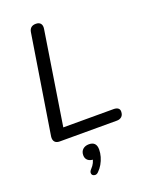

<svg xmlns="http://www.w3.org/2000/svg" viewBox="-176 -801 894 1151"><g transform="rotate(-20 271.5 -225.5)"><path d="M459.2 0H94.7Q72.9 0 62.9 -12.1Q53 -24.3 55.9 -46.1L155.8 -673.6Q161.6 -711.9 200.4 -711.9Q221.3 -711.9 230.7 -699.8Q240.1 -687.7 236.7 -666.3L143.2 -71.9H463.5Q482 -71.9 492 -64.6Q501.9 -57.4 501.9 -43.3Q501.9 -21.8 490 -10.9Q478 0 459.2 0ZM246.7 251.4Q236.9 261.3 226.8 261.5Q216.7 261.7 210.3 256.1Q203.9 250.4 204.2 240.5Q204.5 230.6 214.3 220.3Q229.3 204.7 236.6 189.2Q243.9 173.7 246.5 156.1L249.6 170.7Q225.5 170.7 211.9 158.8Q198.3 146.9 198.3 126.6Q198.3 102.6 213.2 89Q228.2 75.5 252.2 75.5Q299.9 75.5 299.9 125.7Q299.9 148.1 293.2 171.4Q286.5 194.8 274.6 215.4Q262.6 236 246.7 251.4Z"/></g></svg>

Font: Nunito Variable Extra Light
Style: Italic
Weight: 200
Italic angle: -9°
Designer: Vernon Adams
Foundry: Vernon Adams
Version: Version 3.602